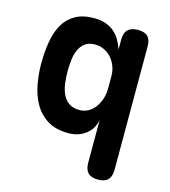

<svg xmlns="http://www.w3.org/2000/svg" viewBox="-111 -649 823 929"><g transform="rotate(15 300.0 -185.0)"><path d="M466 -560Q500 -560 515.5 -544Q531 -528 531 -495V124Q531 157 515 173.5Q499 190 465 190Q431 190 415 173.5Q399 157 399 124V-92Q391 -45 355 -17.5Q319 10 269 10Q204 10 162.5 -16.5Q121 -43 97.5 -85Q74 -127 64.5 -179Q55 -231 55 -281Q55 -339 63.5 -390Q72 -441 93 -478.5Q114 -516 151.5 -538Q189 -560 246 -560Q280 -560 305 -551Q330 -542 348 -526.5Q366 -511 378.5 -489.5Q391 -468 399 -444V-495Q399 -528 416 -544Q433 -560 466 -560ZM283 -438Q254 -438 235 -424.5Q216 -411 205.5 -388.5Q195 -366 191.5 -337.5Q188 -309 188 -280Q188 -251 191.5 -221Q195 -191 206 -166.5Q217 -142 237.5 -127Q258 -112 292 -112Q316 -112 336 -123.5Q356 -135 370 -154.5Q384 -174 391.5 -198.5Q399 -223 399 -249V-310Q399 -338 389.5 -361.5Q380 -385 364.5 -402Q349 -419 328 -428.5Q307 -438 283 -438Z"/></g></svg>

Font: Maple Mono NL
Style: Bold
Weight: 700
Monospace: yes
Designer: subframe7536
Version: Version 7.000